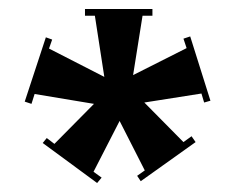

<svg xmlns="http://www.w3.org/2000/svg" viewBox="-20 -720 523 427"><path d="M75 -402 84 -413 101 -400 189 -489 57 -511 50 -489 35 -494 82 -637 96 -632 89 -612 212 -549 191 -685H169V-700H319V-685H297L276 -553L395 -613L388 -634L403 -639L448 -496L434 -492L428 -512L301 -492L388 -404L406 -417L415 -404L293 -317L285 -329L302 -341L246 -451L188 -338L206 -325L196 -313Z"/></svg>

Font: Copperplate CC
Style: Regular
Weight: 400
Designer: indestructible type*
Foundry: Cowboy Collective
Version: Version 1.000